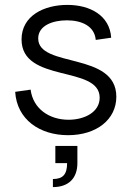

<svg xmlns="http://www.w3.org/2000/svg" viewBox="-20 -536 543 784"><path d="M258 16C374 16 455 -48 455 -141C455 -326 136 -257 136 -379C136 -431 194 -453 253 -453C313 -453 366 -430 371 -373L434 -382C428 -473 348 -516 255 -516C160 -516 68 -472 68 -375C68 -195 387 -271 387 -137C387 -78 325 -47 260 -47C181 -47 115 -92 105 -170L42 -161C49 -48 142 16 258 16ZM196 195V228C260 228 296 192 296 130V60H206V130H254C254 176 237 195 196 195Z"/></svg>

Font: Uncut Sans Book
Style: Regular
Weight: 350
Designer: Kasper Nordkvist
Foundry: UNCUT.wtf
Version: Version 1.304;Glyphs 3.2 (3246)